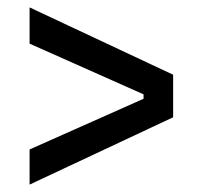

<svg xmlns="http://www.w3.org/2000/svg" viewBox="-20 -584 548 519"><path d="M60 -85V-180L368 -317V-329L60 -466V-564L448 -382V-267Z"/></svg>

Font: Bricolage Grotesque 48pt Condensed ExtraBold
Style: Regular
Weight: 400
Version: Version 1.000;gftools[0.9.30]